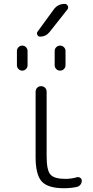

<svg xmlns="http://www.w3.org/2000/svg" viewBox="-20 -995 488 1003"><path d="M239.3 -828.1Q219.7 -803.7 189.5 -803.7Q179.7 -803.7 175.3 -812.5Q170.9 -821.3 175.8 -829.1L259.8 -944.3Q281.2 -974.6 318.4 -974.6Q329.1 -974.6 334 -964.4Q338.9 -954.1 332 -945.3ZM68.4 -654.3V-728.5Q68.4 -740.2 76.7 -748.5Q85 -756.8 96.2 -756.8Q107.4 -756.8 115.7 -748.5Q124 -740.2 124 -728.5V-654.3Q124 -642.6 115.7 -634.3Q107.4 -626 96.2 -626Q85 -626 76.7 -634.3Q68.4 -642.6 68.4 -654.3ZM265.6 -654.3V-728.5Q265.6 -740.2 273.9 -748.5Q282.2 -756.8 293.9 -756.8Q305.7 -756.8 314 -748.5Q322.3 -740.2 322.3 -728.5V-654.3Q322.3 -642.6 314 -634.3Q305.7 -626 293.9 -626Q282.2 -626 273.9 -634.3Q265.6 -642.6 265.6 -654.3ZM223.6 -177.7Q223.6 -105.5 243.7 -83Q263.7 -60.5 322.3 -60.5Q351.6 -60.5 382.8 -69.3Q391.6 -71.3 399.4 -65.9Q407.2 -60.5 407.2 -50.8Q407.2 -40 400.4 -30.8Q393.6 -21.5 381.8 -18.6Q349.6 -11.7 314.5 -11.7Q230.5 -11.7 198.2 -46.9Q166 -82 166 -174.8V-515.6Q166 -528.3 174.3 -536.6Q182.6 -544.9 194.8 -544.9Q207 -544.9 215.3 -536.6Q223.6 -528.3 223.6 -515.6Z"/></svg>

Font: Gen Jyuu Gothic P Light
Style: Regular
Weight: 200
Designer: [Source Han Sans]
Ryoko NISHIZUKA  (kana & ideographs); Paul D. Hunt (Latin, Greek & Cyrillic); Wenlong ZHANG  (bopomofo
Version: Version 1.002.20150607